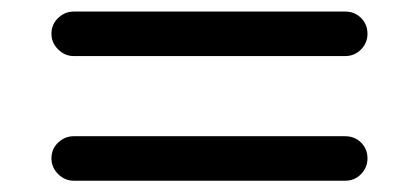

<svg xmlns="http://www.w3.org/2000/svg" viewBox="-20 -492 735 337"><path d="M70.3 -432.6Q70.3 -449.2 82 -460.4Q93.8 -471.7 109.4 -471.7H585.9Q602.5 -471.7 613.8 -460.4Q625 -449.2 625 -432.6Q625 -417 613.8 -405.3Q602.5 -393.6 585.9 -393.6H109.4Q93.8 -393.6 82 -405.3Q70.3 -417 70.3 -432.6ZM70.3 -213.9Q70.3 -230.5 82 -241.7Q93.8 -252.9 109.4 -252.9H585.9Q602.5 -252.9 613.8 -241.7Q625 -230.5 625 -213.9Q625 -198.2 613.8 -186.5Q602.5 -174.8 585.9 -174.8H109.4Q93.8 -174.8 82 -186.5Q70.3 -198.2 70.3 -213.9Z"/></svg>

Font: jf-openhuninn-1.1
Style: Regular
Weight: 400
Designer: [Kosugi Maru]
      Designed by Motoya company      

      [Varela Round]
      Joe Prince(Latin component); Avraham Co
Foundry: justfont CO.,LTD.
Version: 1.1